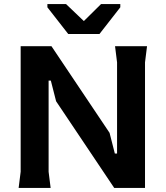

<svg xmlns="http://www.w3.org/2000/svg" viewBox="-20 -928 818 948"><path d="M72 0 82 -80V-700H234L521 -272L547 -170H558V-620L548 -700H706L696 -620V0H544L257 -428L231 -530H220V-80L230 0ZM317 -760 214 -892V-908H306L394 -824L479 -908H574V-892L471 -760Z"/></svg>

Font: AR One Sans
Style: Bold
Weight: 700
Designer: Niteesh Yadav
Foundry: Niteesh Yadav
Version: Version 1.001;gftools[0.9.33]